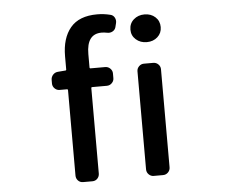

<svg xmlns="http://www.w3.org/2000/svg" viewBox="-55 -874 1110 937"><g transform="rotate(-5 500.0 -405.0)"><path d="M275.4 -549.8Q280.3 -549.8 280.3 -554.7V-619.1Q280.3 -708 322.8 -758.8Q365.2 -809.6 454.1 -809.6Q486.3 -809.6 517.6 -801.8Q532.2 -798.8 539.1 -785.6Q545.9 -772.5 542 -757.8L537.1 -738.3Q533.2 -725.6 521 -719.2Q508.8 -712.9 495.1 -715.8Q480.5 -718.8 467.8 -718.8Q394.5 -718.8 394.5 -620.1V-554.7Q394.5 -549.8 399.4 -549.8H470.7Q485.4 -549.8 495.6 -539.6Q505.9 -529.3 505.9 -515.6V-492.2Q505.9 -478.5 495.6 -468.3Q485.4 -458 470.7 -458H399.4Q394.5 -458 394.5 -453.1V-35.2Q394.5 -20.5 384.8 -10.3Q375 0 360.4 0H314.5Q299.8 0 290 -10.3Q280.3 -20.5 280.3 -35.2V-453.1Q280.3 -458 275.4 -458H239.3Q225.6 -458 215.3 -468.3Q205.1 -478.5 205.1 -492.2V-509.8Q205.1 -524.4 214.8 -535.2Q224.6 -545.9 239.3 -546.9ZM609.4 -720.7Q609.4 -751 630.9 -770Q652.3 -789.1 684.1 -789.1Q715.8 -789.1 736.8 -770Q757.8 -751 757.8 -720.7Q757.8 -691.4 736.8 -672.4Q715.8 -653.3 684.1 -653.3Q652.3 -653.3 630.9 -672.4Q609.4 -691.4 609.4 -720.7ZM660.2 0Q646.5 0 636.2 -10.3Q626 -20.5 626 -35.2V-515.6Q626 -529.3 636.2 -539.6Q646.5 -549.8 660.2 -549.8H706.1Q720.7 -549.8 731 -539.6Q741.2 -529.3 741.2 -515.6V-35.2Q741.2 -20.5 731 -10.3Q720.7 0 706.1 0Z"/></g></svg>

Font: Gen Jyuu Gothic L Monospace Medium
Style: Regular
Weight: 500
Designer: [Source Han Sans]
Ryoko NISHIZUKA  (kana & ideographs); Paul D. Hunt (Latin, Greek & Cyrillic); Wenlong ZHANG  (bopomofo
Version: Version 1.002.20150607